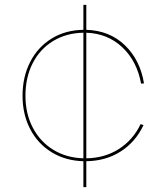

<svg xmlns="http://www.w3.org/2000/svg" viewBox="-20 -772 666 792"><path d="M560 -260 572 -256Q539 -186 477.5 -147Q416 -108 336 -107V0H324V-107Q250 -109 193 -144Q136 -179 104.5 -239.5Q73 -300 73 -377Q73 -455 104.5 -516.5Q136 -578 193 -613Q250 -648 324 -649V-752H336V-649Q432 -646 495 -585.5Q558 -525 574 -428L562 -427Q545 -520 484.5 -577Q424 -634 336 -637V-119Q412 -120 470.5 -157.5Q529 -195 560 -260ZM324 -119V-637Q254 -636 199.5 -603Q145 -570 115 -511.5Q85 -453 85 -377Q85 -303 115.5 -245Q146 -187 200 -154Q254 -121 324 -119Z"/></svg>

Font: Hepta Slab Thin
Style: Regular
Weight: 250
Designer: Michael LaGattuta
Foundry: Michael LaGattuta
Version: Version 1.100; ttfautohint (v1.8) -l 8 -r 50 -G 200 -x 14 -D